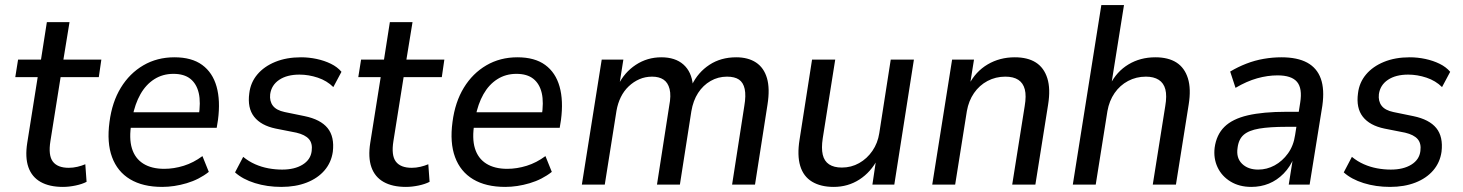

<svg xmlns="http://www.w3.org/2000/svg" viewBox="-20 -725 5745 754"><path d="M227 9Q174 9 139.5 -10.5Q105 -30 91.5 -68.5Q78 -107 87 -164L128 -422H40L51 -491H141L164 -638H253L229 -491H378L368 -422H218L178 -171Q169 -115 187.5 -90.5Q206 -66 250 -66Q267 -66 284 -70Q301 -74 315 -80L320 -11Q303 -2 277 3.5Q251 9 227 9Z M617 9Q541 9 491 -21Q441 -51 420 -108Q399 -165 410 -246Q420 -324 454.5 -380.5Q489 -437 543 -468.5Q597 -500 665 -500Q733 -500 774 -470Q815 -440 830.5 -385Q846 -330 836 -254L831 -223H478L487 -284H778L760 -267Q769 -323 760.5 -359.5Q752 -396 727.5 -415.5Q703 -435 661 -435Q619 -435 586 -414Q553 -393 531.5 -355Q510 -317 500 -265L496 -241Q486 -182 498 -142.5Q510 -103 542.5 -82.5Q575 -62 625 -62Q663 -62 701.5 -74Q740 -86 775 -112L800 -50Q762 -20 713 -5.5Q664 9 617 9Z M1085 9Q1029 9 981 -6Q933 -21 903 -48L935 -109Q957 -91 982 -80Q1007 -69 1034 -64Q1061 -59 1088 -59Q1137 -59 1168.5 -78.5Q1200 -98 1204 -132Q1208 -162 1193 -179Q1178 -196 1144 -204L1063 -220Q1005 -232 978 -266.5Q951 -301 959 -359Q964 -401 990.5 -432.5Q1017 -464 1061 -482Q1105 -500 1162 -500Q1193 -500 1223.5 -493.5Q1254 -487 1279.5 -474.5Q1305 -462 1321 -443L1289 -383Q1264 -408 1228 -420Q1192 -432 1156 -432Q1107 -432 1076.5 -411.5Q1046 -391 1041 -355Q1038 -328 1051.5 -310Q1065 -292 1098 -285L1176 -269Q1239 -256 1266.5 -222Q1294 -188 1287 -129Q1281 -87 1254.5 -56Q1228 -25 1184.5 -8Q1141 9 1085 9Z M1574 9Q1521 9 1486.5 -10.5Q1452 -30 1438.5 -68.5Q1425 -107 1434 -164L1475 -422H1387L1398 -491H1488L1511 -638H1600L1576 -491H1725L1715 -422H1565L1525 -171Q1516 -115 1534.5 -90.5Q1553 -66 1597 -66Q1614 -66 1631 -70Q1648 -74 1662 -80L1667 -11Q1650 -2 1624 3.5Q1598 9 1574 9Z M1964 9Q1888 9 1838 -21Q1788 -51 1767 -108Q1746 -165 1757 -246Q1767 -324 1801.5 -380.5Q1836 -437 1890 -468.5Q1944 -500 2012 -500Q2080 -500 2121 -470Q2162 -440 2177.5 -385Q2193 -330 2183 -254L2178 -223H1825L1834 -284H2125L2107 -267Q2116 -323 2107.5 -359.5Q2099 -396 2074.5 -415.5Q2050 -435 2008 -435Q1966 -435 1933 -414Q1900 -393 1878.5 -355Q1857 -317 1847 -265L1843 -241Q1833 -182 1845 -142.5Q1857 -103 1889.5 -82.5Q1922 -62 1972 -62Q2010 -62 2048.5 -74Q2087 -86 2122 -112L2147 -50Q2109 -20 2060 -5.5Q2011 9 1964 9Z M2265 0 2343 -491H2428L2412 -390H2407Q2432 -441 2477 -470.5Q2522 -500 2577 -500Q2632 -500 2664 -471.5Q2696 -443 2701 -391H2697Q2721 -441 2766 -470.5Q2811 -500 2871 -500Q2918 -500 2949 -479.5Q2980 -459 2992 -418Q3004 -377 2994 -314L2945 0H2855L2903 -309Q2910 -350 2904.5 -375.5Q2899 -401 2882 -412.5Q2865 -424 2835 -424Q2800 -424 2770.5 -407Q2741 -390 2721.5 -360Q2702 -330 2695 -288L2650 0H2560L2608 -309Q2616 -350 2609.5 -375.5Q2603 -401 2585.5 -412.5Q2568 -424 2541 -424Q2514 -424 2491 -414Q2468 -404 2449 -386Q2430 -368 2418 -343.5Q2406 -319 2401 -290L2355 0Z M3254 9Q3203 9 3169 -11.5Q3135 -32 3122.5 -73.5Q3110 -115 3120 -177L3169 -491H3260L3211 -182Q3205 -143 3211 -117.5Q3217 -92 3236 -79.5Q3255 -67 3286 -67Q3323 -67 3354 -84.5Q3385 -102 3406 -132.5Q3427 -163 3433 -202L3478 -491H3569L3492 0H3406L3421 -101H3427Q3400 -49 3355 -20Q3310 9 3254 9Z M3641 0 3719 -491H3805L3789 -391H3784Q3811 -444 3858.5 -472Q3906 -500 3965 -500Q4016 -500 4048 -479.5Q4080 -459 4093 -417.5Q4106 -376 4096 -314L4046 0H3955L4004 -308Q4011 -349 4004.5 -374Q3998 -399 3979 -411.5Q3960 -424 3928 -424Q3890 -424 3858 -407Q3826 -390 3805 -359.5Q3784 -329 3777 -289L3731 0Z M4193 0 4305 -705H4394L4344 -392H4339Q4365 -444 4411.5 -472Q4458 -500 4517 -500Q4568 -500 4600 -479.5Q4632 -459 4645 -417.5Q4658 -376 4648 -314L4598 0H4507L4556 -308Q4563 -349 4556.5 -374Q4550 -399 4530.5 -411.5Q4511 -424 4480 -424Q4442 -424 4410 -407Q4378 -390 4357 -359.5Q4336 -329 4329 -289L4283 0Z M4894 9Q4847 9 4812.5 -12Q4778 -33 4761.5 -68Q4745 -103 4750 -145Q4757 -196 4788.5 -227Q4820 -258 4880 -272Q4940 -286 5032 -286H5093L5084 -227H5033Q4966 -227 4925 -220Q4884 -213 4864 -195.5Q4844 -178 4840 -144Q4834 -105 4857.5 -82Q4881 -59 4921 -59Q4955 -59 4985.5 -75.5Q5016 -92 5038 -122.5Q5060 -153 5066 -195L5086 -322Q5095 -378 5073.5 -403.5Q5052 -429 4997 -429Q4958 -429 4917 -417.5Q4876 -406 4832 -380L4811 -444Q4841 -462 4874.5 -475Q4908 -488 4943 -494Q4978 -500 5012 -500Q5075 -500 5113.5 -479Q5152 -458 5167 -416Q5182 -374 5173 -310L5123 0H5041L5058 -107H5062Q5047 -70 5021 -43.5Q4995 -17 4963 -4Q4931 9 4894 9Z M5439 9Q5383 9 5335 -6Q5287 -21 5257 -48L5289 -109Q5311 -91 5336 -80Q5361 -69 5388 -64Q5415 -59 5442 -59Q5491 -59 5522.5 -78.5Q5554 -98 5558 -132Q5562 -162 5547 -179Q5532 -196 5498 -204L5417 -220Q5359 -232 5332 -266.5Q5305 -301 5313 -359Q5318 -401 5344.5 -432.5Q5371 -464 5415 -482Q5459 -500 5516 -500Q5547 -500 5577.5 -493.5Q5608 -487 5633.5 -474.5Q5659 -462 5675 -443L5643 -383Q5618 -408 5582 -420Q5546 -432 5510 -432Q5461 -432 5430.5 -411.5Q5400 -391 5395 -355Q5392 -328 5405.5 -310Q5419 -292 5452 -285L5530 -269Q5593 -256 5620.5 -222Q5648 -188 5641 -129Q5635 -87 5608.5 -56Q5582 -25 5538.5 -8Q5495 9 5439 9Z"/></svg>

Font: Nunito Sans 10pt SemiCondensed Medium
Style: Italic
Weight: 500
Width: 4
Italic angle: -9°
Designer: Vernon Adams
Foundry: Vernon Adams
Version: Version 3.101;gftools[0.9.27]